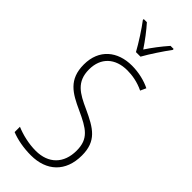

<svg xmlns="http://www.w3.org/2000/svg" viewBox="-303 -991 1044 1044"><g transform="rotate(45 219.5 -469.0)"><path d="M204 -791H239C264 -836 306 -899 337 -941V-948H313C278 -908 250 -871 222 -829C195 -870 160 -916 131 -948H107V-941C135 -905 179 -837 204 -791ZM394 -186C394 -297 333 -333 231 -380C149 -417 90 -449 90 -544C90 -635 149 -688 241 -688C278 -688 323 -681 368 -659L383 -692C345 -711 294 -724 241 -724C131 -724 51 -660 51 -543C51 -428 119 -390 209 -349C307 -304 355 -275 355 -184C355 -86 296 -26 198 -26C143 -26 87 -40 45 -58V-17C87 0 141 10 197 10C316 10 394 -60 394 -186Z"/></g></svg>

Font: Noto Sans Arabic UI Cn XLt
Style: Regular
Weight: 200
Width: 3
Designer: Monotype Design Team, Nadine Chahine and Nizar Qandah
Foundry: Monotype Imaging Inc.
Version: Version 2.010